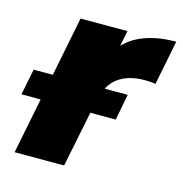

<svg xmlns="http://www.w3.org/2000/svg" viewBox="-93 -631 678 712"><g transform="rotate(15 246.0 -275.5)"><path d="M25 0 133 -542H313L282 -388L265 -432Q300 -497 359 -524Q418 -551 498 -551L464 -380Q452 -382 442 -382.5Q432 -383 421 -383Q359 -383 319.5 -353.5Q280 -324 267 -256L215 0ZM-6 -214 14 -314H375L356 -214Z"/></g></svg>

Font: Montserrat Thin ExtraBold
Style: Italic
Weight: 800
Italic angle: -11.3°
Version: Version 9.000